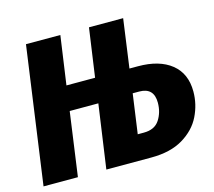

<svg xmlns="http://www.w3.org/2000/svg" viewBox="-100 -816 1048 939"><g transform="rotate(-15 424.0 -347.0)"><path d="M837 -259Q837 -194 808 -135Q779 -76 715.5 -38Q652 0 555 0H327L373 -323H228L183 0H9L106 -694H280L245 -448H390L425 -694H598L564 -448H607Q715 -448 776 -399Q837 -350 837 -259ZM655 -251Q655 -327 581 -327H548L520 -127H551Q606 -127 630.5 -164.5Q655 -202 655 -251Z"/></g></svg>

Font: Fira Sans Condensed ExtraBold
Style: Italic
Weight: 800
Width: 3
Italic angle: -8°
Designer: bBox Type GmbH & Carrois Corporate GbR & Edenspiekermann AG
Foundry: bBox Type GmbH & Carrois Corporate GbR & Edenspiekermann AG
Version: Version 4.301